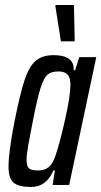

<svg xmlns="http://www.w3.org/2000/svg" viewBox="-20 -738 404 766"><path d="M14 -73Q14 -131 38 -254Q60 -364 78 -418.5Q96 -473 122.5 -495.5Q149 -518 194 -518Q277 -518 274 -458H280L296 -510H364L256 0H190L199 -58H193Q165 8 104 8Q55 8 34.5 -9Q14 -26 14 -73ZM201 -116Q218 -165 239.5 -260.5Q261 -356 261 -399Q261 -428 249.5 -440.5Q238 -453 213 -453Q185 -453 170 -440.5Q155 -428 142 -387.5Q129 -347 111 -255Q100 -200 93 -160Q86 -120 86 -102Q86 -75 95.5 -66.5Q105 -58 131 -58Q158 -58 174 -71Q190 -84 201 -116ZM223 -573 201 -713V-718H275L278 -578V-573Z"/></svg>

Font: Saira Ultra Condensed Medium
Style: Italic
Weight: 500
Width: 1
Italic angle: -12°
Designer: Hector Gatti with collaboration of the Omnibus-Type team
Foundry: Omnibus-Type
Version: Version 1.001; ttfautohint (v1.8)